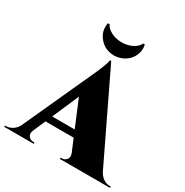

<svg xmlns="http://www.w3.org/2000/svg" viewBox="-246 -1093 1211 1258"><g transform="rotate(30 360.0 -464.0)"><path d="M475.6 -927.7H488.3Q495.6 -896 487.1 -865.7Q478.5 -835.4 459 -813.2Q439.5 -791 410.2 -777.6Q380.9 -764.2 348.6 -764.2Q280.8 -764.2 238.3 -814.2Q195.8 -864.3 209.5 -927.7H222.2Q233.9 -900.4 269.5 -882.1Q305.2 -863.8 348.6 -863.8Q392.1 -863.8 427.7 -881.8Q463.4 -899.9 475.6 -927.7ZM351.6 -724.1 668.5 -64.9Q684.6 -37.1 706.8 -23.4Q729 -9.8 752 -9.8H760.3V0H381.3V-9.8H390.1Q412.1 -9.8 426 -27.3Q439.9 -44.9 428.7 -72.8L389.6 -166H176.3L136.2 -72.8Q124 -44.9 137.9 -27.3Q151.9 -9.8 174.3 -9.8H183.1V0H-40V-9.8H-31.2Q-8.8 -9.8 14.2 -23.4Q37.1 -37.1 52.2 -64L285.2 -574.7Q337.9 -687 342.3 -724.1ZM198.2 -215.8H368.7L285.2 -416Z"/></g></svg>

Font: Cinzel Black
Style: Regular
Weight: 900
Designer: Natanael Gama
Version: Version 1.001;PS 001.001;hotconv 1.0.56;makeotf.lib2.0.21325